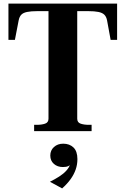

<svg xmlns="http://www.w3.org/2000/svg" viewBox="-20 -730 699 1069"><path d="M250 -69V-668H188Q153 -668 131 -663.5Q109 -659 98.5 -648Q88 -637 84 -617L63 -508H27V-710H632V-508H596L576 -617Q572 -637 561 -648Q550 -659 528 -663.5Q506 -668 472 -668H410V-69Q410 -48 429 -41.5Q448 -35 474 -35H490V0H170V-35H185Q212 -35 231 -41.5Q250 -48 250 -69ZM326 319 258 282Q286 268 309.5 253Q333 238 349 220.5Q365 203 372 182L378 183Q371 190 360 195Q349 200 330 200Q300 200 280 182.5Q260 165 260 136Q260 107 280.5 88.5Q301 70 332 70Q367 70 389 91Q411 112 411 156Q411 186 401.5 213.5Q392 241 373.5 267Q355 293 326 319Z"/></svg>

Font: Roboto Serif 144pt SemiBold
Style: Regular
Weight: 600
Version: Version 1.008